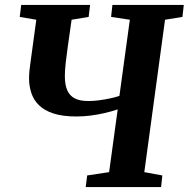

<svg xmlns="http://www.w3.org/2000/svg" viewBox="-20 -763 770 783"><path d="M329.5 0 335.5 -47.5 425 -61 460 -317Q435 -308.5 407 -302Q379 -295.5 350.2 -291.8Q321.5 -288 292 -288Q235.5 -288 198 -300.2Q160.5 -312.5 138.8 -334Q117 -355.5 107.8 -383.8Q98.5 -412 98.5 -443Q98.5 -459 100.2 -475.8Q102 -492.5 104 -506L128 -682.5L60.5 -694L66.5 -743H347.5L341.5 -694L272 -682.5L256.5 -573.5Q252 -541 248.2 -509Q244.5 -477 244.5 -452.5Q244.5 -418 254 -395.5Q263.5 -373 284.5 -362Q305.5 -351 340 -351Q360.5 -351 383.8 -354Q407 -357 429.2 -361.8Q451.5 -366.5 467 -372L509.5 -682.5L433 -694L438.5 -743H729.5L724 -694L653 -682.5L568.5 -61L642 -47.5L637 0Z"/></svg>

Font: Merriweather 20pt
Style: Bold Italic
Weight: 700
Italic angle: -7.8°
Version: Version 2.101